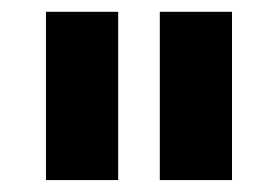

<svg xmlns="http://www.w3.org/2000/svg" viewBox="-20 -720 466 322"><path d="M248 -418V-700.2H369.1V-418ZM57.1 -418V-700.2H178.2V-418Z"/></svg>

Font: SUSE
Style: Bold
Weight: 700
Designer: Rene Bieder
Foundry: SUSE
Version: Version 1.000